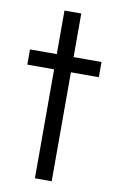

<svg xmlns="http://www.w3.org/2000/svg" viewBox="-85 -786 509 833"><g transform="rotate(10 169.5 -369.5)"><path d="M130 0H204V-480H327V-547H204V-739H130V-547H12V-480H130Z"/></g></svg>

Font: Involve
Style: Regular
Weight: 400
Designer: Stefan Peev
Foundry: Context Ltd.
Version: Version 1.001